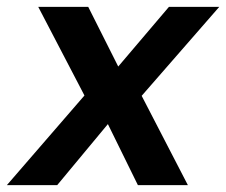

<svg xmlns="http://www.w3.org/2000/svg" viewBox="-42 -537 656 557"><path d="M-22 0 203 -260 69 -517H214L301 -344L448 -517H594L369 -259L503 0H358L271 -177L124 0Z"/></svg>

Font: DM Sans 11pt
Style: Bold Italic
Weight: 700
Italic angle: -10°
Version: Version 4.004;gftools[0.9.30]